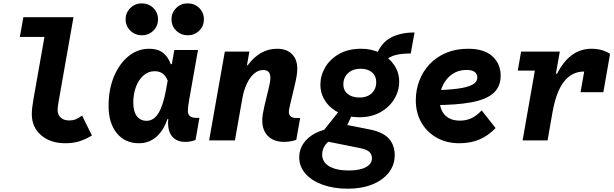

<svg xmlns="http://www.w3.org/2000/svg" viewBox="-20 -832 3640 1138"><path d="M368.5 17Q278 17 223.2 -30.8Q168.5 -78.5 168.5 -155.5Q168.5 -173.5 171 -194.8Q173.5 -216 178.5 -245.5L254.5 -675.5L309.5 -613H97.5L118.5 -730H415.5L327.5 -230.5Q324.5 -213.5 323 -201.8Q321.5 -190 321.5 -181Q321.5 -151.5 340.2 -134.8Q359 -118 391 -118Q411 -118 428.5 -124.8Q446 -131.5 466.5 -147L525 -29Q486.5 -5.5 449.2 5.8Q412 17 368.5 17Z M803.5 17Q720.5 17 672 -43Q623.5 -103 623.5 -204.5Q623.5 -301.5 655.2 -378Q687 -454.5 741.5 -498.8Q796 -543 865 -543Q915.5 -543 945.8 -519.2Q976 -495.5 992 -452H1032L990.5 -405.5L1013 -535.5H1153.5L1101.5 -242Q1097 -217 1095.2 -201.8Q1093.5 -186.5 1093.5 -175Q1093.5 -133.5 1141 -133.5H1162L1139 -2.5Q1124.5 3 1109.8 6Q1095 9 1078 9Q1029.5 9 1002.8 -20.5Q976 -50 976 -103.5Q976 -118 978.8 -133.8Q981.5 -149.5 988 -173.5L1012.5 -121L972.5 -126.5Q949 -57 905.5 -20Q862 17 803.5 17ZM849.5 -116Q891 -116 919 -161.2Q947 -206.5 963.5 -297L974 -355Q962 -383 943.2 -396.5Q924.5 -410 896.5 -410Q860 -410 831.5 -385.8Q803 -361.5 786.5 -319.2Q770 -277 770 -223.5Q770 -171.5 790.8 -143.8Q811.5 -116 849.5 -116ZM820.5 -623Q780.4 -623 752.4 -650.5Q724.5 -678 724.5 -717.5Q724.5 -757 752.5 -784.5Q780.5 -812 820.5 -812Q861 -812 888.8 -784.7Q916.5 -757.4 916.5 -717.5Q916.5 -677.5 888.9 -650.2Q861.4 -623 820.5 -623ZM1092.5 -623Q1052.4 -623 1024.4 -650.5Q996.5 -678 996.5 -717.5Q996.5 -757 1024.5 -784.5Q1052.5 -812 1092.5 -812Q1133 -812 1160.8 -784.7Q1188.5 -757.4 1188.5 -717.5Q1188.5 -677.5 1160.9 -650.2Q1133.4 -623 1092.5 -623Z M1664 9Q1603.5 9 1569 -25Q1534.5 -59 1534.5 -118Q1534.5 -137.5 1537.8 -157.2Q1541 -177 1547.5 -205L1571 -302Q1576.5 -324.5 1579.5 -341.5Q1582.5 -358.5 1582.5 -372.5Q1582.5 -394.5 1571.8 -405.8Q1561 -417 1539.5 -417Q1511 -417 1486.2 -395.8Q1461.5 -374.5 1443.2 -336.2Q1425 -298 1416 -247L1372.5 0H1219.5L1312.5 -526H1458L1439.5 -421.5L1421 -445H1448Q1520.5 -543 1622 -543Q1679.5 -543 1710.8 -511.2Q1742 -479.5 1742 -425.5Q1742 -404.5 1738.2 -381.8Q1734.5 -359 1728 -331.5L1700.5 -215.5Q1695.5 -195 1693.8 -185.8Q1692 -176.5 1692 -170Q1692 -132.5 1737.5 -132.5H1759L1736 -3Q1700 9 1664 9Z M2041 286.5Q1958.5 286.5 1893.5 263.2Q1828.5 240 1791 198Q1753.5 156 1753.5 100Q1753.5 54.5 1779 17.5Q1804.5 -19.5 1850.5 -43.2Q1896.5 -67 1957.5 -72.5L1965 -14.5Q1927 1 1908.2 26.8Q1889.5 52.5 1889.5 84Q1889.5 129.5 1932 154Q1974.5 178.5 2046 178.5Q2113 178.5 2148.8 158.8Q2184.5 139 2184.5 106Q2184.5 82.5 2169 68.2Q2153.5 54 2115 46L1871 -3V-24L1994.5 -180L2072 -164L2038.5 -91L2170 -65Q2251 -49 2285.2 -10Q2319.5 29 2319.5 87Q2319.5 146.5 2284 191.5Q2248.5 236.5 2185.8 261.5Q2123 286.5 2041 286.5ZM2109 -137Q2043.5 -137 1991.2 -162.2Q1939 -187.5 1909 -231.5Q1879 -275.5 1879 -330.5Q1879 -384 1907.2 -432.5Q1935.5 -481 1989.5 -512Q2043.5 -543 2121 -543Q2184.5 -543 2235.2 -517Q2286 -491 2316 -447Q2346 -403 2346 -348Q2346 -293.5 2317 -245.2Q2288 -197 2234.8 -167Q2181.5 -137 2109 -137ZM2111.5 -254Q2141.5 -254 2163.8 -265.5Q2186 -277 2198 -297.8Q2210 -318.5 2210 -345Q2210 -381.5 2185 -403Q2160 -424.5 2118 -424.5Q2085 -424.5 2062 -412Q2039 -399.5 2027 -378.8Q2015 -358 2015 -332Q2015 -296 2041 -275Q2067 -254 2111.5 -254ZM2257.5 -470.5 2208.5 -500.5Q2238 -578 2296 -608.8Q2354 -639.5 2437 -639.5L2414.5 -515Q2362 -515 2325.8 -506Q2289.5 -497 2257.5 -470.5Z M2702.5 17Q2626 17 2568 -16Q2510 -49 2477.2 -106.2Q2444.5 -163.5 2444.5 -237Q2444.5 -299 2465.5 -354.2Q2486.5 -409.5 2526.8 -452Q2567 -494.5 2624.5 -518.8Q2682 -543 2754.5 -543Q2850.5 -543 2899 -498Q2947.5 -453 2947.5 -383.5Q2947.5 -319.5 2905.5 -281Q2863.5 -242.5 2774.8 -225.8Q2686 -209 2545 -209L2537.5 -296.5Q2628 -298.5 2688.2 -306Q2748.5 -313.5 2778.8 -329.5Q2809 -345.5 2809 -372.5Q2809 -394 2793.2 -405.8Q2777.5 -417.5 2745 -417.5Q2697 -417.5 2661.2 -393Q2625.5 -368.5 2605.8 -328.2Q2586 -288 2586 -240.5Q2586 -182 2617.5 -149.5Q2649 -117 2706 -117Q2743 -117 2773.8 -131.2Q2804.5 -145.5 2835 -177.5L2917.5 -73Q2873 -27 2821.2 -5Q2769.5 17 2702.5 17Z M3077.5 0 3161.5 -478 3207 -413.5H3049L3068.5 -526H3298L3271.5 -376.5L3241.5 -395.5H3282Q3357 -543 3486 -543Q3549 -543 3596 -513L3544.5 -378.5Q3518.5 -394.5 3495.2 -401.2Q3472 -408 3442 -408Q3370 -408 3323.2 -348.8Q3276.5 -289.5 3254.5 -165.5L3225.5 0ZM3421 -285.5 3458.5 -498.5 3596 -513 3556 -285.5Z"/></svg>

Font: Google Sans Code
Style: Italic
Weight: 400
Italic angle: -10°
Monospace: yes
Designer: Google Sans Code Authors
Foundry: Google LLC
Version: Version 6.000